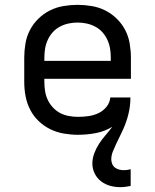

<svg xmlns="http://www.w3.org/2000/svg" viewBox="-20 -548 640 792"><path d="M476 224Q455 224 434.5 218.5Q414 213 397 200Q380 187 370.5 167.5Q361 148 361 127Q361 105 369 84Q377 63 389 44.5Q401 26 415.5 9.5Q430 -7 443 -25Q412 -6 375.5 1Q339 8 302 8Q273 8 243.5 3Q214 -2 187.5 -15Q161 -28 139.5 -48.5Q118 -69 104.5 -95.5Q91 -122 85.5 -151Q80 -180 80 -210V-310Q80 -339 85 -368.5Q90 -398 103.5 -424Q117 -450 138.5 -471Q160 -492 186 -505Q212 -518 241.5 -523Q271 -528 300 -528Q329 -528 358.5 -523Q388 -518 414 -505Q440 -492 461.5 -471Q483 -450 496.5 -424Q510 -398 515 -368.5Q520 -339 520 -310V-223H163V-210Q163 -191 166 -172Q169 -153 177 -136Q185 -119 198.5 -104.5Q212 -90 228.5 -81.5Q245 -73 264 -69.5Q283 -66 302 -66Q324 -66 345 -69Q366 -72 385.5 -81Q405 -90 419 -107Q433 -124 435 -146H518Q518 -129 516 -112Q514 -95 510 -78.5Q506 -62 500.5 -46Q495 -30 488 -14.5Q481 1 473.5 16Q466 31 459 46Q452 61 445.5 77Q439 93 439 110Q439 119 443 128.5Q447 138 454.5 143.5Q462 149 471.5 151.5Q481 154 491 154Q498 154 505 153Q512 152 519 150V219Q509 221 498 222.5Q487 224 476 224ZM163 -297H437V-310Q437 -329 434 -347.5Q431 -366 423 -383.5Q415 -401 402.5 -415Q390 -429 373 -438Q356 -447 337.5 -451Q319 -455 300 -455Q281 -455 262.5 -451Q244 -447 227 -438Q210 -429 197.5 -415Q185 -401 177 -383.5Q169 -366 166 -347.5Q163 -329 163 -310Z"/></svg>

Font: Iosevka SS04 Extended
Style: Regular
Weight: 400
Width: 7
Monospace: yes
Designer: Belleve Invis
Foundry: Belleve Invis
Version: Version 19.0.0; ttfautohint (v1.8.4)